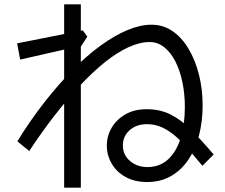

<svg xmlns="http://www.w3.org/2000/svg" viewBox="-20 -808 1040 886"><path d="M659 32Q603 32 561 9.5Q519 -13 496 -52Q473 -91 473 -136Q473 -181 495.5 -219Q518 -257 559 -280.5Q600 -304 657 -304Q719 -304 767.5 -279.5Q816 -255 862.5 -208.5Q909 -162 966 -95L914 -43Q884 -79 854.5 -113.5Q825 -148 794.5 -175.5Q764 -203 730.5 -219Q697 -235 659 -235Q609 -235 578 -207Q547 -179 547 -137Q547 -93 580 -65Q613 -37 660 -37Q716 -37 754.5 -71.5Q793 -106 813 -168.5Q833 -231 833 -315Q833 -374 822 -427.5Q811 -481 790 -523Q769 -565 738.5 -589.5Q708 -614 671 -614Q625 -614 572.5 -590Q520 -566 464 -521Q408 -476 349.5 -413.5Q291 -351 231.5 -274.5Q172 -198 115 -111L60 -156Q120 -253 184.5 -335.5Q249 -418 314.5 -484.5Q380 -551 444 -597.5Q508 -644 567.5 -669Q627 -694 679 -694Q733 -694 776 -664.5Q819 -635 850 -583Q881 -531 898 -464Q915 -397 915 -322Q915 -248 898.5 -184Q882 -120 849.5 -71.5Q817 -23 769 4.5Q721 32 659 32ZM276 58V-788H353V58ZM73 -533 59 -608 362 -668 383 -639 347 -584 337 -593Z"/></svg>

Font: Murecho Thin
Style: Regular
Weight: 400
Version: Version 1.010